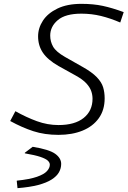

<svg xmlns="http://www.w3.org/2000/svg" viewBox="-20 -688 663 998"><path d="M284 -38Q369 -38 415 -75Q461 -112 461 -175Q461 -195 454 -215Q447 -235 428.5 -255Q410 -275 374 -295L284 -345Q228 -377 203 -414Q178 -451 178 -499Q178 -542 203 -580.5Q228 -619 278.5 -643.5Q329 -668 403 -668Q465 -668 514 -657.5Q563 -647 623 -625L605 -571Q554 -593 505 -605Q456 -617 403 -617Q320 -617 280.5 -583.5Q241 -550 241 -503Q241 -472 256 -445.5Q271 -419 318 -392L408 -341Q458 -313 483 -287Q508 -261 516 -234.5Q524 -208 524 -177Q524 -116 493.5 -73.5Q463 -31 409 -9Q355 13 284 13Q212 13 153.5 -6Q95 -25 33 -59L60 -110Q117 -78 172 -58Q227 -38 284 -38ZM71 290 67 252 68 251Q135 244 172 231Q209 218 224 201.5Q239 185 239 168Q239 157 228.5 147Q218 137 190 127.5Q162 118 109 109V106L150 75Q236 89 267 111.5Q298 134 298 164Q298 187 286.5 207.5Q275 228 248.5 245Q222 262 178.5 273.5Q135 285 71 290Z"/></svg>

Font: Intel One Mono Light
Style: Italic
Weight: 300
Italic angle: -16°
Monospace: yes
Designer: Fred Shallcrass
Foundry: Frere-Jones Type LLC
Version: Version 1.004